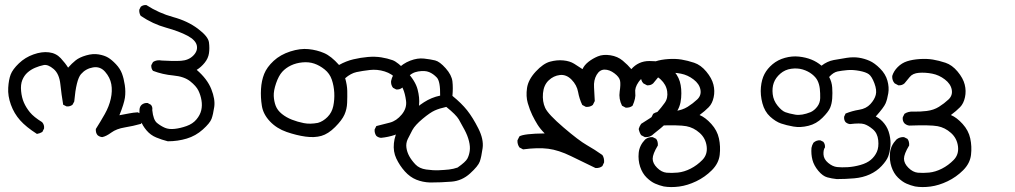

<svg xmlns="http://www.w3.org/2000/svg" viewBox="-20 -444 4040 764"><path d="M386.7 101.6Q376 100.6 368.2 93.8Q360.4 85 361.3 69.3Q379.9 40 397 9.8Q414.1 -20.5 420.9 -51.3Q427.7 -82 422.9 -108.9Q418 -135.7 398.4 -158.2Q378.9 -180.7 350.1 -175.8Q321.3 -170.9 302.2 -148.9Q283.2 -127 275.4 -40L268.6 -27.3Q258.8 -19.5 245.1 -20.5L231.4 -27.3Q224.6 -67.4 220.2 -108.9Q215.8 -150.4 193.4 -169.4Q170.9 -188.5 153.8 -185.1Q136.7 -181.6 119.6 -174.3Q102.5 -167 89.4 -155.3Q76.2 -143.6 68.8 -125.5Q61.5 -107.4 64 -81.5Q66.4 -55.7 75.2 -35.6Q84 -15.6 99.1 2.9Q114.3 21.5 147.5 42Q157.2 52.7 155.3 67.4L148.4 81.1Q138.7 86.9 127 88.9Q84 61.5 60.1 34.7Q36.1 7.8 23.4 -27.3Q10.7 -62.5 12.7 -94.7Q14.6 -127 22.5 -147.5Q30.3 -168 55.2 -191.9Q80.1 -215.8 113.3 -227.5Q146.5 -239.3 174.8 -235.8Q203.1 -232.4 221.7 -212.4Q240.2 -192.4 251 -174.8Q265.6 -191.4 280.8 -203.6Q295.9 -215.8 322.8 -223.6Q349.6 -231.4 372.6 -227.5Q395.5 -223.6 410.2 -214.8Q424.8 -206.1 441.4 -188.5Q458 -170.9 465.3 -151.4Q472.7 -131.8 476.6 -105.5Q480.5 -79.1 477.1 -55.2Q473.6 -31.2 455.1 14.6Q476.6 10.7 493.7 7.3Q510.7 3.9 528.3 2.9L541 9.8Q550.8 19.5 547.9 36.1L541 48.8Q509.8 57.6 476.6 63Q443.4 68.4 422.9 83.5Q402.3 98.6 386.7 101.6Z M647.5 118.2Q624 112.3 601.6 103Q579.1 93.8 563 74.7Q546.9 55.7 540 36.1Q533.2 16.6 535.2 -8.8Q536.1 -19.5 543 -26.4Q552.7 -35.2 567.4 -34.2L580.1 -27.3Q587.9 -19.5 585.9 -5.9Q589.8 33.2 605 45.4Q620.1 57.6 636.2 64.5Q652.3 71.3 674.8 68.8Q697.3 66.4 722.2 57.6Q747.1 48.8 761.7 31.2Q776.4 13.7 780.8 -5.4Q785.2 -24.4 781.7 -44.9Q778.3 -65.4 769.5 -83.5Q760.7 -101.6 736.8 -120.6Q712.9 -139.6 669.9 -143.6Q627 -147.5 588.9 -162.1Q581.1 -170.9 582 -184.6L588.9 -197.3Q603.5 -207 624 -203.1Q669.9 -200.2 700.2 -202.1Q730.5 -204.1 749 -222.7Q767.6 -241.2 763.2 -262.7Q758.8 -284.2 726.1 -301.8Q693.4 -319.3 640.6 -334Q587.9 -348.6 540 -380.9Q533.2 -391.6 534.2 -405.3L540 -417Q548.8 -424.8 562.5 -423.8Q612.3 -391.6 669.4 -376Q726.6 -360.4 767.6 -329.6Q808.6 -298.8 811.5 -275.4Q814.5 -252 811.5 -231.9Q808.6 -211.9 794.4 -194.3Q780.3 -176.8 762.7 -166Q804.7 -129.9 820.8 -89.4Q836.9 -48.8 832.5 -18.6Q828.1 11.7 821.8 28.8Q815.4 45.9 787.1 71.3Q758.8 96.7 723.1 107.4Q687.5 118.2 647.5 118.2Z M1496.1 104.5Q1485.4 103.5 1477.5 96.7Q1469.7 85.9 1470.7 71.3L1477.5 57.6Q1504.9 50.8 1531.2 43.9Q1557.6 37.1 1578.6 11.7Q1599.6 -13.7 1595.7 -43Q1591.8 -72.3 1583.5 -90.8Q1575.2 -109.4 1557.6 -129.9Q1540 -150.4 1510.7 -159.7Q1481.4 -168.9 1451.7 -165.5Q1421.9 -162.1 1398.9 -157.2Q1376 -152.3 1353.5 -132.8Q1361.3 -105.5 1361.8 -82.5Q1362.3 -59.6 1361.3 -34.7Q1360.4 -9.8 1350.6 12.2Q1340.8 34.2 1313.5 61.5Q1286.1 88.9 1258.8 96.7Q1231.4 104.5 1195.8 99.6Q1160.2 94.7 1120.6 81.1Q1081.1 67.4 1054.2 39.1Q1027.3 10.7 1022 -22.9Q1016.6 -56.6 1018.6 -89.8Q1020.5 -123 1031.2 -149.9Q1042 -176.8 1068.8 -201.7Q1095.7 -226.6 1135.3 -239.3Q1174.8 -252 1208 -248.5Q1241.2 -245.1 1269.5 -232.9Q1297.9 -220.7 1329.1 -185.5Q1357.4 -201.2 1386.2 -208Q1415 -214.8 1443.8 -217.3Q1472.7 -219.7 1497.1 -215.8Q1521.5 -211.9 1542 -204.6Q1562.5 -197.3 1597.7 -159.7Q1632.8 -122.1 1641.6 -88.4Q1650.4 -54.7 1647.5 -26.4Q1644.5 2 1635.7 19Q1627 36.1 1602.1 60.1Q1577.1 84 1551.3 92.8Q1525.4 101.6 1496.1 104.5ZM1245.1 44.9Q1265.6 39.1 1283.2 21.5Q1300.8 3.9 1306.2 -22Q1311.5 -47.9 1310.1 -75.2Q1308.6 -102.5 1300.3 -127Q1292 -151.4 1272 -167.5Q1252 -183.6 1230.5 -190.9Q1209 -198.2 1183.6 -195.8Q1158.2 -193.4 1137.7 -183.6Q1117.2 -173.8 1103 -158.2Q1088.9 -142.6 1078.6 -112.8Q1068.4 -83 1069.3 -62Q1070.3 -41 1077.1 -22.9Q1084 -4.9 1101.6 9.3Q1119.1 23.4 1141.6 32.2Q1164.1 41 1189 45.9Q1213.9 50.8 1245.1 44.9Z M1691.4 282.2Q1662.1 281.2 1636.7 271Q1611.3 260.7 1590.8 237.8Q1570.3 214.8 1557.1 187Q1543.9 159.2 1547.4 126Q1550.8 92.8 1568.4 64Q1585.9 35.2 1611.3 8.8Q1636.7 -17.6 1667 -37.1Q1697.3 -56.6 1731.4 -63.5Q1732.4 -120.1 1718.3 -135.3Q1704.1 -150.4 1687.5 -157.2Q1670.9 -164.1 1644 -159.7Q1617.2 -155.3 1601.6 -134.8Q1585.9 -114.3 1580.1 -94.7Q1570.3 -86.9 1556.6 -87.9L1543.9 -94.7Q1535.2 -105.5 1536.1 -121.1Q1541 -146.5 1562 -168.9Q1583 -191.4 1612.3 -202.6Q1641.6 -213.9 1667.5 -210.9Q1693.4 -208 1711.4 -203.6Q1729.5 -199.2 1753.4 -172.4Q1777.3 -145.5 1780.3 -120.1Q1783.2 -94.7 1780.3 -62.5Q1816.4 -33.2 1838.9 -4.9Q1861.3 23.4 1883.3 66.9Q1905.3 110.4 1900.4 145.5Q1895.5 180.7 1889.2 198.7Q1882.8 216.8 1850.6 246.1Q1818.4 275.4 1776.9 278.8Q1735.4 282.2 1691.4 282.2ZM1800.8 222.7Q1833 200.2 1839.8 187Q1846.7 173.8 1849.1 156.7Q1851.6 139.6 1846.2 117.7Q1840.8 95.7 1828.6 72.8Q1816.4 49.8 1805.7 31.2Q1794.9 12.7 1755.9 -18.6Q1728.5 -12.7 1710 -4.4Q1691.4 3.9 1661.6 28.8Q1631.8 53.7 1621.1 73.2Q1610.4 92.8 1602.5 109.4Q1594.7 126 1597.2 143.6Q1599.6 161.1 1608.4 177.2Q1617.2 193.4 1632.8 210Q1648.4 226.6 1675.8 230.5Q1703.1 234.4 1726.1 233.4Q1749 232.4 1766.6 230.5Q1784.2 228.5 1800.8 222.7Z M2349.6 224.6Q2300.8 201.2 2252 177.2Q2203.1 153.3 2161.6 147.9Q2120.1 142.6 2061.5 150.4L2046.9 142.6Q2038.1 129.9 2039.1 114.3L2046.9 98.6Q2064.5 87.9 2147.5 86.9Q2129.9 69.3 2119.1 52.2Q2108.4 35.2 2098.1 14.2Q2087.9 -6.8 2080.1 -33.7Q2072.3 -60.5 2077.1 -93.8Q2082 -127 2111.8 -159.2Q2141.6 -191.4 2168.9 -198.7Q2196.3 -206.1 2221.7 -203.6Q2247.1 -201.2 2264.6 -190.4Q2282.2 -179.7 2297.9 -168.9Q2304.7 -184.6 2321.3 -197.8Q2337.9 -210.9 2358.9 -219.7Q2379.9 -228.5 2408.7 -224.1Q2437.5 -219.7 2458 -202.6Q2478.5 -185.5 2492.2 -168.9Q2505.9 -184.6 2523.9 -192.9Q2542 -201.2 2563.5 -201.2Q2585 -201.2 2606 -198.2Q2627 -195.3 2651.9 -171.4Q2676.8 -147.5 2685.1 -119.6Q2693.4 -91.8 2690.4 -54.7Q2687.5 -17.6 2668.5 5.9Q2649.4 29.3 2631.3 46.4Q2613.3 63.5 2582 87.9Q2567.4 103.5 2545.9 101.6L2531.2 93.8Q2524.4 84 2521.5 69.3Q2524.4 58.6 2531.2 48.8Q2547.9 38.1 2564.9 27.3Q2582 16.6 2596.7 0.5Q2611.3 -15.6 2625 -34.7Q2638.7 -53.7 2634.8 -80.6Q2630.9 -107.4 2608.9 -127.9Q2586.9 -148.4 2562 -144.5Q2537.1 -140.6 2521 -117.7Q2504.9 -94.7 2507.8 -74.2Q2510.7 -53.7 2497.1 -23.4Q2486.3 -14.6 2469.7 -15.6L2455.1 -23.4Q2441.4 -50.8 2445.8 -79.6Q2450.2 -108.4 2447.3 -123Q2444.3 -137.7 2424.8 -152.3Q2405.3 -167 2385.7 -167Q2366.2 -167 2354 -146Q2341.8 -125 2343.8 -96.2Q2345.7 -67.4 2346.7 -42L2338.9 -26.4Q2328.1 -17.6 2311.5 -18.6L2296.9 -26.4Q2285.2 -50.8 2280.3 -78.1Q2275.4 -105.5 2254.4 -127Q2233.4 -148.4 2208 -145.5Q2182.6 -142.6 2163.1 -124Q2143.6 -105.5 2140.6 -72.8Q2137.7 -40 2149.4 -14.6Q2161.1 10.7 2222.2 63Q2283.2 115.2 2314.9 133.3Q2346.7 151.4 2377 172.9Q2384.8 184.6 2383.8 202.1L2377 216.8Q2366.2 225.6 2349.6 224.6Z M2621.1 297.9Q2603.5 293.9 2586.9 286.6Q2570.3 279.3 2553.2 262.7Q2536.1 246.1 2527.3 219.7Q2518.6 193.4 2521.5 164.1Q2524.4 134.8 2546.9 111.3Q2559.6 100.6 2577.1 101.6L2590.8 108.4Q2598.6 118.2 2597.7 134.8Q2577.1 168.9 2577.1 187.5Q2577.1 206.1 2594.7 223.6Q2612.3 241.2 2632.3 243.2Q2652.3 245.1 2677.2 242.7Q2702.1 240.2 2728 227.1Q2753.9 213.9 2774.9 192.4Q2795.9 170.9 2792 138.7Q2788.1 106.4 2764.2 85Q2740.2 63.5 2710.9 58.1Q2681.6 52.7 2598.6 55.7Q2587.9 54.7 2579.1 46.9Q2570.3 37.1 2572.3 22.5L2579.1 8.8Q2593.8 -1 2614.3 0Q2639.6 1 2667.5 -2.4Q2695.3 -5.9 2716.3 -19Q2737.3 -32.2 2754.4 -48.3Q2771.5 -64.5 2767.1 -87.4Q2762.7 -110.4 2739.7 -127.9Q2716.8 -145.5 2689.5 -150.9Q2662.1 -156.2 2636.7 -154.3Q2611.3 -152.3 2599.6 -137.2Q2587.9 -122.1 2579.1 -112.3Q2569.3 -103.5 2554.7 -104.5L2540 -112.3Q2529.3 -124 2530.3 -141.6Q2536.1 -161.1 2552.2 -177.2Q2568.4 -193.4 2589.4 -200.2Q2610.4 -207 2639.2 -209Q2668 -210.9 2691.9 -207Q2715.8 -203.1 2742.2 -194.3Q2768.6 -185.5 2790.5 -159.2Q2812.5 -132.8 2818.8 -107.4Q2825.2 -82 2819.8 -57.1Q2814.5 -32.2 2800.3 -17.6Q2786.1 -2.9 2763.7 13.7Q2787.1 23.4 2810.5 49.3Q2834 75.2 2840.8 106.9Q2847.7 138.7 2843.8 172.4Q2839.8 206.1 2812.5 233.4Q2785.2 260.7 2750.5 277.3Q2715.8 293.9 2682.6 298.3Q2649.4 302.7 2621.1 297.9Z M3309.6 268.6Q3290 266.6 3272 261.7Q3253.9 256.8 3236.3 235.8Q3218.8 214.8 3212.9 192.4Q3207 169.9 3209 144.5Q3210.9 133.8 3216.8 124Q3228.5 113.3 3244.1 114.3L3255.9 120.1Q3263.7 128.9 3262.7 142.6Q3255.9 151.4 3256.8 170.4Q3257.8 189.5 3275.4 204.1Q3293 218.8 3311 220.7Q3329.1 222.7 3353.5 221.2Q3377.9 219.7 3403.8 212.4Q3429.7 205.1 3445.3 191.9Q3460.9 178.7 3469.2 160.2Q3477.5 141.6 3474.6 113.8Q3471.7 85.9 3453.1 70.3Q3434.6 54.7 3418.5 49.8Q3402.3 44.9 3362.3 49.8Q3352.5 48.8 3344.7 42Q3337.9 34.2 3338.9 20.5L3344.7 7.8Q3371.1 -2.9 3398.9 -7.3Q3426.8 -11.7 3443.4 -29.8Q3460 -47.9 3464.8 -66.4Q3469.7 -85 3459.5 -112.3Q3449.2 -139.6 3437.5 -148.4Q3425.8 -157.2 3399.4 -162.1Q3373 -167 3351.6 -165Q3330.1 -163.1 3313 -159.7Q3295.9 -156.2 3279.3 -137.7Q3290 -118.2 3291.5 -95.7Q3293 -73.2 3291.5 -52.2Q3290 -31.2 3283.2 -15.1Q3276.4 1 3252.4 24.9Q3228.5 48.8 3196.8 56.6Q3165 64.5 3137.2 59.6Q3109.4 54.7 3087.9 47.4Q3066.4 40 3044.4 20Q3022.5 0 3013.7 -33.2Q3004.9 -66.4 3007.8 -97.2Q3010.7 -127.9 3022 -149.4Q3033.2 -170.9 3054.2 -188.5Q3075.2 -206.1 3103.5 -213.9Q3131.8 -221.7 3159.2 -218.8Q3186.5 -215.8 3208.5 -207Q3230.5 -198.2 3249 -182.6Q3271.5 -200.2 3297.4 -205.1Q3323.2 -210 3349.6 -213.9Q3376 -217.8 3397.9 -214.4Q3419.9 -210.9 3439.9 -202.1Q3460 -193.4 3481.9 -171.4Q3503.9 -149.4 3511.2 -123Q3518.6 -96.7 3514.6 -72.8Q3510.7 -48.8 3503.9 -32.7Q3497.1 -16.6 3464.8 19.5Q3484.4 29.3 3499 47.9Q3513.7 66.4 3519.5 91.8Q3525.4 117.2 3522.9 139.6Q3520.5 162.1 3514.2 178.7Q3507.8 195.3 3488.3 216.3Q3468.8 237.3 3440.9 250Q3413.1 262.7 3378.9 265.6Q3344.7 268.6 3309.6 268.6ZM3206.1 2Q3220.7 -4.9 3231.9 -19.5Q3243.2 -34.2 3243.7 -53.7Q3244.1 -73.2 3242.2 -90.8Q3240.2 -108.4 3233.4 -122.6Q3226.6 -136.7 3210.9 -148.9Q3195.3 -161.1 3174.3 -167.5Q3153.3 -173.8 3128.4 -170.4Q3103.5 -167 3085 -150.9Q3066.4 -134.8 3059.1 -114.7Q3051.8 -94.7 3054.7 -69.3Q3057.6 -43.9 3074.2 -23.4Q3090.8 -2.9 3105 2.4Q3119.1 7.8 3144.5 12.2Q3169.9 16.6 3206.1 2Z M3621.1 297.9Q3603.5 293.9 3586.9 286.6Q3570.3 279.3 3553.2 262.7Q3536.1 246.1 3527.3 219.7Q3518.6 193.4 3521.5 164.1Q3524.4 134.8 3546.9 111.3Q3559.6 100.6 3577.1 101.6L3590.8 108.4Q3598.6 118.2 3597.7 134.8Q3577.1 168.9 3577.1 187.5Q3577.1 206.1 3594.7 223.6Q3612.3 241.2 3632.3 243.2Q3652.3 245.1 3677.2 242.7Q3702.1 240.2 3728 227.1Q3753.9 213.9 3774.9 192.4Q3795.9 170.9 3792 138.7Q3788.1 106.4 3764.2 85Q3740.2 63.5 3710.9 58.1Q3681.6 52.7 3598.6 55.7Q3587.9 54.7 3579.1 46.9Q3570.3 37.1 3572.3 22.5L3579.1 8.8Q3593.8 -1 3614.3 0Q3639.6 1 3667.5 -2.4Q3695.3 -5.9 3716.3 -19Q3737.3 -32.2 3754.4 -48.3Q3771.5 -64.5 3767.1 -87.4Q3762.7 -110.4 3739.7 -127.9Q3716.8 -145.5 3689.5 -150.9Q3662.1 -156.2 3636.7 -154.3Q3611.3 -152.3 3599.6 -137.2Q3587.9 -122.1 3579.1 -112.3Q3569.3 -103.5 3554.7 -104.5L3540 -112.3Q3529.3 -124 3530.3 -141.6Q3536.1 -161.1 3552.2 -177.2Q3568.4 -193.4 3589.4 -200.2Q3610.4 -207 3639.2 -209Q3668 -210.9 3691.9 -207Q3715.8 -203.1 3742.2 -194.3Q3768.6 -185.5 3790.5 -159.2Q3812.5 -132.8 3818.8 -107.4Q3825.2 -82 3819.8 -57.1Q3814.5 -32.2 3800.3 -17.6Q3786.1 -2.9 3763.7 13.7Q3787.1 23.4 3810.5 49.3Q3834 75.2 3840.8 106.9Q3847.7 138.7 3843.8 172.4Q3839.8 206.1 3812.5 233.4Q3785.2 260.7 3750.5 277.3Q3715.8 293.9 3682.6 298.3Q3649.4 302.7 3621.1 297.9Z"/></svg>

Font: JasonHandwriting2
Style: Regular
Weight: 400
Version: Version 1.05.10